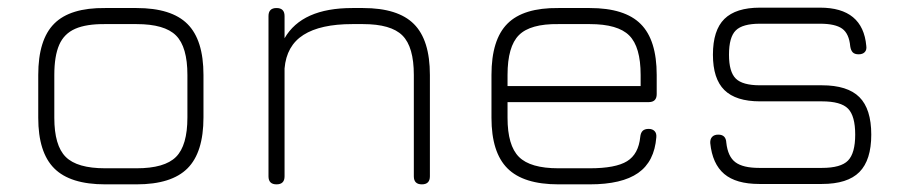

<svg xmlns="http://www.w3.org/2000/svg" viewBox="-20 -482 2358 502"><path d="M255 0Q163.5 0 121.8 -41.8Q80 -83.5 80 -174V-286Q80 -378.5 121.8 -420.2Q163.5 -462 255 -461H337Q428.5 -461 470.2 -419.2Q512 -377.5 512 -286V-175Q512 -83.5 470.2 -41.8Q428.5 0 337 0ZM122 -174Q122 -101.5 151.8 -71.8Q181.5 -42 255 -42H337Q410.5 -42 440.2 -71.8Q470 -101.5 470 -175V-286Q470 -359.5 440.2 -389.2Q410.5 -419 337 -419H255Q206 -419.5 176.8 -406.8Q147.5 -394 134.8 -364.8Q122 -335.5 122 -286Z M703 0Q682 0 682 -21V-440Q682 -461 703 -461Q724 -461 724 -440V-382Q769.5 -461 901 -461H929Q1020.5 -461 1062.2 -419.2Q1104 -377.5 1104 -286V-21Q1104 0 1083 0Q1062 0 1062 -21V-286Q1062 -359.5 1032.2 -389.2Q1002.5 -419 929 -419H901Q818 -419 773.5 -390.8Q729 -362.5 724 -303V-21Q724 0 703 0Z M1307 -215V-174Q1307 -101.5 1336.8 -71.8Q1366.5 -42 1440 -42H1522Q1589.5 -42 1619.5 -60.5Q1649.5 -79 1654 -124Q1655 -134.5 1660.2 -139.8Q1665.5 -145 1676 -145Q1686 -145 1691.5 -139.2Q1697 -133.5 1696 -123Q1691 -59.5 1648.5 -29.8Q1606 0 1522 0H1440Q1348.5 0 1306.8 -41.8Q1265 -83.5 1265 -174V-286Q1265 -378.5 1306.8 -420.2Q1348.5 -462 1440 -461H1522Q1613.5 -461 1655.2 -419.2Q1697 -377.5 1697 -286V-236Q1697 -215 1676 -215ZM1440 -419Q1366.5 -420 1336.8 -390.2Q1307 -360.5 1307 -286V-257H1655V-286Q1655 -359.5 1625.2 -389.2Q1595.5 -419 1522 -419Z M1965 -1Q1904.5 -1 1873.5 -27.2Q1842.5 -53.5 1837 -108Q1836.5 -118.5 1842 -124.2Q1847.5 -130 1858 -130Q1868 -130 1873.2 -124.8Q1878.5 -119.5 1879 -109Q1883 -72.5 1902.8 -57.8Q1922.5 -43 1965 -43H2129Q2178.5 -43 2197.2 -62.2Q2216 -81.5 2216 -130Q2216 -179 2197.2 -198Q2178.5 -217 2129 -217H1967Q1904 -217 1874 -246.5Q1844 -276 1844 -339Q1844 -403 1874 -432.5Q1904 -462 1967 -462H2124Q2236 -462 2245 -362Q2246.5 -351.5 2241 -345.8Q2235.5 -340 2225 -340Q2214.5 -340 2209.5 -345.2Q2204.5 -350.5 2203 -361Q2200 -394 2182 -407Q2164 -420 2124 -420H1967Q1921.5 -420 1903.8 -402.5Q1886 -385 1886 -339Q1886 -294 1903.8 -276.5Q1921.5 -259 1967 -259H2129Q2196 -259 2227 -228Q2258 -197 2258 -130Q2258 -63.5 2227 -32.2Q2196 -1 2129 -1Z"/></svg>

Font: Jura Light Light
Style: Regular
Weight: 300
Version: Version 5.106